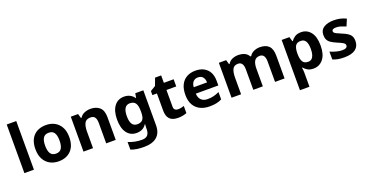

<svg xmlns="http://www.w3.org/2000/svg" viewBox="-35 -1671 5422 2821"><g transform="rotate(-20 2675.5 -260.0)"><path d="M227 0H78V-760H227Z M879 -274Q879 -138 807.5 -64Q736 10 613 10Q537 10 477.5 -23Q418 -56 384 -119.5Q350 -183 350 -274Q350 -410 421 -483Q492 -556 616 -556Q693 -556 752 -523Q811 -490 845 -427.5Q879 -365 879 -274ZM502 -274Q502 -193 528.5 -151.5Q555 -110 615 -110Q674 -110 700.5 -151.5Q727 -193 727 -274Q727 -355 700.5 -395.5Q674 -436 615 -436Q555 -436 528.5 -395.5Q502 -355 502 -274Z M1312 -556Q1400 -556 1453 -508.5Q1506 -461 1506 -356V0H1357V-319Q1357 -378 1336 -407.5Q1315 -437 1269 -437Q1201 -437 1176 -390.5Q1151 -344 1151 -257V0H1002V-546H1116L1136 -476H1144Q1170 -518 1215.5 -537Q1261 -556 1312 -556Z M1836 -556Q1886 -556 1926 -536Q1966 -516 1994 -476H1998L2010 -546H2136V1Q2136 118 2067 179Q1998 240 1863 240Q1805 240 1755.5 233Q1706 226 1659 208V89Q1760 131 1872 131Q1930 131 1958.5 100Q1987 69 1987 7V-4Q1987 -21 1988.5 -39Q1990 -57 1991 -71H1987Q1959 -28 1920 -9Q1881 10 1832 10Q1735 10 1680.5 -64.5Q1626 -139 1626 -272Q1626 -406 1682 -481Q1738 -556 1836 -556ZM1883 -435Q1831 -435 1804.5 -394Q1778 -353 1778 -270Q1778 -188 1804 -147.5Q1830 -107 1885 -107Q1942 -107 1969.5 -139.5Q1997 -172 1997 -253V-271Q1997 -359 1970 -397Q1943 -435 1883 -435Z M2522 -109Q2547 -109 2570 -114Q2593 -119 2616 -126V-15Q2592 -5 2556.5 2.5Q2521 10 2479 10Q2430 10 2391.5 -6Q2353 -22 2330.5 -61.5Q2308 -101 2308 -171V-434H2237V-497L2319 -547L2362 -662H2457V-546H2610V-434H2457V-171Q2457 -140 2475 -124.5Q2493 -109 2522 -109Z M2951 -556Q3027 -556 3081.5 -527Q3136 -498 3166 -443Q3196 -388 3196 -308V-236H2844Q2846 -173 2881.5 -137Q2917 -101 2980 -101Q3033 -101 3076 -111.5Q3119 -122 3165 -144V-29Q3125 -9 3080.5 0.5Q3036 10 2973 10Q2891 10 2828 -20.5Q2765 -51 2729 -113Q2693 -175 2693 -269Q2693 -365 2725.5 -428.5Q2758 -492 2816 -524Q2874 -556 2951 -556ZM2952 -450Q2909 -450 2880.5 -422Q2852 -394 2847 -335H3056Q3055 -385 3030 -417.5Q3005 -450 2952 -450Z M3958 -556Q4051 -556 4098.5 -508.5Q4146 -461 4146 -356V0H3997V-319Q3997 -437 3915 -437Q3856 -437 3831 -395Q3806 -353 3806 -274V0H3657V-319Q3657 -437 3575 -437Q3513 -437 3489.5 -390.5Q3466 -344 3466 -257V0H3317V-546H3431L3451 -476H3459Q3484 -518 3527.5 -537Q3571 -556 3618 -556Q3678 -556 3720 -536.5Q3762 -517 3784 -476H3797Q3822 -518 3866.5 -537Q3911 -556 3958 -556Z M4603 -556Q4695 -556 4752 -484.5Q4809 -413 4809 -274Q4809 -135 4750 -62.5Q4691 10 4599 10Q4540 10 4505 -11.5Q4470 -33 4448 -60H4440Q4444 -41 4446 -20.5Q4448 0 4448 20V240H4299V-546H4420L4441 -475H4448Q4470 -508 4507 -532Q4544 -556 4603 -556ZM4555 -437Q4497 -437 4473.5 -401Q4450 -365 4448 -291V-275Q4448 -196 4471.5 -153.5Q4495 -111 4557 -111Q4591 -111 4613 -130Q4635 -149 4646 -186Q4657 -223 4657 -276Q4657 -356 4632.5 -396.5Q4608 -437 4555 -437Z M5313 -162Q5313 -79 5254.5 -34.5Q5196 10 5080 10Q5023 10 4982 2.5Q4941 -5 4900 -22V-145Q4944 -125 4995 -112Q5046 -99 5085 -99Q5129 -99 5147.5 -112Q5166 -125 5166 -146Q5166 -160 5158.5 -171Q5151 -182 5126 -196Q5101 -210 5048 -232Q4997 -254 4964 -275.5Q4931 -297 4915 -327.5Q4899 -358 4899 -404Q4899 -480 4958 -518Q5017 -556 5115 -556Q5166 -556 5212 -546Q5258 -536 5307 -513L5262 -406Q5222 -423 5186 -434.5Q5150 -446 5113 -446Q5080 -446 5063.5 -437Q5047 -428 5047 -410Q5047 -397 5055.5 -386.5Q5064 -376 5088.5 -364Q5113 -352 5161 -332Q5208 -313 5242 -292.5Q5276 -272 5294.5 -241.5Q5313 -211 5313 -162Z"/></g></svg>

Font: Noto Sans Adlam Unjoined
Style: Regular
Weight: 400
Designer: Mark Jamra, Neil Patel
Foundry: JamraPatel LLC
Version: Version 3.001